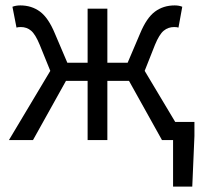

<svg xmlns="http://www.w3.org/2000/svg" viewBox="-20 -518 758 710"><path d="M620 172V0H579L457 -219H377V0H304V-219H224L102 0H13L166 -256L127 -352Q111 -391 95 -404.5Q79 -418 57 -418Q47 -418 41 -416L26 -493Q39 -498 55 -498Q97 -498 128 -475Q159 -452 183 -394L229 -286H304V-486H377V-286H452L498 -394Q522 -452 553 -475Q584 -498 626 -498Q642 -498 654 -493L640 -416Q634 -418 624 -418Q602 -418 585.5 -404.5Q569 -391 553 -352L515 -256L628 -67H699V-15L691 172Z"/></svg>

Font: Toshiba Sans
Style: Regular
Weight: 400
Designer: Paul D. Hunt
Foundry: Toshiba Corporation
Version: Version 2.020;PS 2.0;hotconv 1.0.86;makeotf.lib2.5.63406